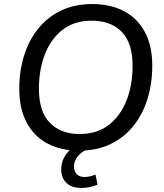

<svg xmlns="http://www.w3.org/2000/svg" viewBox="-20 -734 811 947"><path d="M371 9Q281 9 214.5 -26Q148 -61 111.5 -129.5Q75 -198 75 -295Q75 -384 99 -460.5Q123 -537 169.5 -594Q216 -651 282.5 -682.5Q349 -714 435 -714Q525 -714 591.5 -679Q658 -644 694.5 -576Q731 -508 731 -411Q731 -321 707 -244.5Q683 -168 636.5 -111Q590 -54 523.5 -22.5Q457 9 371 9ZM373 -73Q458 -73 515.5 -117Q573 -161 603.5 -237Q634 -313 634 -410Q634 -522 580.5 -577Q527 -632 432 -632Q348 -632 290.5 -588.5Q233 -545 202.5 -469Q172 -393 172 -296Q172 -183 226 -128Q280 -73 373 -73ZM381 193Q333 193 307.5 168Q282 143 282 102Q282 55 312.5 18.5Q343 -18 390 -37L417 0Q392 10 376 24Q360 38 352.5 54.5Q345 71 345 88Q345 111 358.5 125Q372 139 397 139Q410 139 423 136Q436 133 451 127L461 177Q444 184 423.5 188.5Q403 193 381 193Z"/></svg>

Font: Nunito Sans 12pt ExtraLight 12pt Medium
Style: Italic
Weight: 500
Italic angle: -9°
Version: Version 3.101;gftools[0.9.27]